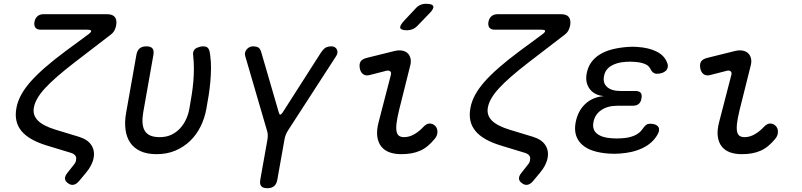

<svg xmlns="http://www.w3.org/2000/svg" viewBox="-20 -805 4240 1015"><path d="M563 -620 373 -474Q269 -394 218 -338.5Q167 -283 159 -236Q152 -196 180.5 -167.5Q209 -139 275 -119L397 -82Q443 -68 462.5 -38.5Q482 -9 475 29Q472 48 461.5 68.5Q451 89 434 109L399 151Q385 168 370 171.5Q355 175 340 164Q324 153 323.5 139Q323 125 337 108L367 70Q374 62 378 54.5Q382 47 382 40Q385 27 378 17.5Q371 8 355 3L230 -35Q133 -64 93 -113Q53 -162 67 -235Q79 -302 141 -372.5Q203 -443 327 -535L445 -622Q463 -635 462 -641.5Q461 -648 441 -648H196Q176 -648 167.5 -658.5Q159 -669 162 -689Q166 -709 178.5 -719.5Q191 -730 211 -730H545Q575 -730 587 -715Q599 -700 594 -670Q591 -655 584 -642.5Q577 -630 563 -620Z M701 -515Q705 -538 718 -549Q731 -560 754 -560Q777 -560 786 -549Q795 -538 791 -515L737 -210Q732 -180 733.5 -156Q735 -132 744.5 -115Q754 -98 773.5 -89Q793 -80 824 -80Q859 -80 885.5 -92.5Q912 -105 931.5 -126Q951 -147 963.5 -174Q976 -201 981 -230Q988 -269 993.5 -304Q999 -339 1002 -373.5Q1005 -408 1005 -442.5Q1005 -477 1001 -515Q1001 -518 1000.5 -521Q1000 -524 1001 -527Q1004 -545 1021.5 -552.5Q1039 -560 1054 -560Q1066 -560 1072.5 -556.5Q1079 -553 1082.5 -547Q1086 -541 1088 -533Q1090 -525 1091 -515Q1096 -478 1095.5 -443Q1095 -408 1092 -373.5Q1089 -339 1083.5 -303.5Q1078 -268 1071 -230Q1062 -180 1040.5 -136.5Q1019 -93 985.5 -60.5Q952 -28 907.5 -9Q863 10 808 10Q757 10 722.5 -6Q688 -22 668.5 -50.5Q649 -79 643.5 -120Q638 -161 647 -210Z M1393 190Q1370 190 1361 179Q1352 168 1356 145L1394 -68Q1396 -81 1395.5 -93Q1395 -105 1391 -116L1276 -510Q1273 -520 1276 -529Q1279 -538 1285 -545Q1291 -552 1299.5 -556Q1308 -560 1316 -560Q1335 -560 1345.5 -554Q1356 -548 1362 -526L1454 -210Q1457 -199 1461.5 -199Q1466 -199 1474 -210L1676 -526Q1691 -548 1703 -554Q1715 -560 1734 -560Q1742 -560 1749 -556Q1756 -552 1760 -545Q1764 -538 1764 -529Q1764 -520 1758 -510L1503 -116Q1496 -105 1491 -93Q1486 -81 1484 -68L1446 145Q1442 168 1429 179Q1416 190 1393 190Z M1933 -408Q1913 -403 1899.5 -413Q1886 -423 1882 -444Q1878 -467 1886.5 -480Q1895 -493 1919 -499L2064 -535Q2088 -541 2106 -537.5Q2124 -534 2135 -523.5Q2146 -513 2150 -496.5Q2154 -480 2149 -460L2090 -224Q2079 -179 2076 -151Q2073 -123 2077 -107.5Q2081 -92 2091 -86Q2101 -80 2116 -80Q2144 -80 2170.5 -95.5Q2197 -111 2218 -134Q2235 -152 2251 -152Q2267 -152 2279 -141Q2292 -130 2292.5 -109.5Q2293 -89 2279 -72Q2261 -50 2242 -34Q2223 -18 2201.5 -8.5Q2180 1 2155.5 5.5Q2131 10 2101 10Q2067 10 2040 0.5Q2013 -9 1996 -30Q1979 -51 1974.5 -83.5Q1970 -116 1982 -161L2046 -408Q2050 -422 2042.5 -428Q2035 -434 2023 -431ZM2188 -670Q2176 -657 2162 -651Q2148 -645 2132 -645Q2100 -645 2096 -657Q2092 -669 2116 -695L2175 -758Q2187 -772 2201 -778.5Q2215 -785 2232 -785Q2266 -785 2270.5 -772Q2275 -759 2249 -733Z M2963 -620 2773 -474Q2669 -394 2618 -338.5Q2567 -283 2559 -236Q2552 -196 2580.5 -167.5Q2609 -139 2675 -119L2797 -82Q2843 -68 2862.5 -38.5Q2882 -9 2875 29Q2872 48 2861.5 68.5Q2851 89 2834 109L2799 151Q2785 168 2770 171.5Q2755 175 2740 164Q2724 153 2723.5 139Q2723 125 2737 108L2767 70Q2774 62 2778 54.5Q2782 47 2782 40Q2785 27 2778 17.5Q2771 8 2755 3L2630 -35Q2533 -64 2493 -113Q2453 -162 2467 -235Q2479 -302 2541 -372.5Q2603 -443 2727 -535L2845 -622Q2863 -635 2862 -641.5Q2861 -648 2841 -648H2596Q2576 -648 2567.5 -658.5Q2559 -669 2562 -689Q2566 -709 2578.5 -719.5Q2591 -730 2611 -730H2945Q2975 -730 2987 -715Q2999 -700 2994 -670Q2991 -655 2984 -642.5Q2977 -630 2963 -620Z M3507 -473Q3512 -461 3510 -450Q3508 -439 3500.5 -431.5Q3493 -424 3480.5 -419.5Q3468 -415 3452 -415Q3447 -415 3442.5 -416.5Q3438 -418 3433.5 -421Q3429 -424 3425 -429.5Q3421 -435 3417 -443Q3409 -459 3387.5 -467.5Q3366 -476 3334 -478Q3322 -479 3310.5 -479Q3299 -479 3287 -478Q3240 -475 3209.5 -456Q3179 -437 3173 -402Q3166 -366 3189.5 -345Q3213 -324 3261 -324H3339Q3359 -324 3367 -314.5Q3375 -305 3371 -285Q3368 -265 3356.5 -255.5Q3345 -246 3325 -246H3244Q3192 -246 3158 -222.5Q3124 -199 3117 -158Q3110 -119 3136.5 -98Q3163 -77 3214 -74Q3227 -73 3240.5 -73Q3254 -73 3267 -74Q3305 -76 3333 -88Q3361 -100 3376 -122Q3381 -130 3386 -135.5Q3391 -141 3395.5 -144.5Q3400 -148 3405.5 -149.5Q3411 -151 3417 -151Q3433 -151 3444 -146.5Q3455 -142 3460 -134.5Q3465 -127 3464 -116Q3463 -105 3455 -92Q3429 -47 3376.5 -22Q3324 3 3253 7Q3240 8 3226.5 8Q3213 8 3200 7Q3153 4 3117 -7.5Q3081 -19 3057.5 -40Q3034 -61 3025 -90.5Q3016 -120 3023 -157Q3034 -217 3073 -254.5Q3112 -292 3173 -297Q3123 -301 3098 -334Q3073 -367 3081 -414Q3087 -449 3105 -474.5Q3123 -500 3151.5 -517.5Q3180 -535 3218 -544.5Q3256 -554 3301 -557Q3313 -558 3324.5 -558Q3336 -558 3348 -557Q3411 -553 3452 -532Q3493 -511 3507 -473Z M3733 -408Q3713 -403 3699.5 -413Q3686 -423 3682 -444Q3678 -467 3686.5 -480Q3695 -493 3719 -499L3864 -535Q3888 -541 3906 -537.5Q3924 -534 3935 -523.5Q3946 -513 3950 -496.5Q3954 -480 3949 -460L3890 -224Q3879 -179 3876 -151Q3873 -123 3877 -107.5Q3881 -92 3891 -86Q3901 -80 3916 -80Q3944 -80 3970.5 -95.5Q3997 -111 4018 -134Q4035 -152 4051 -152Q4067 -152 4079 -141Q4092 -130 4092.5 -109.5Q4093 -89 4079 -72Q4061 -50 4042 -34Q4023 -18 4001.5 -8.5Q3980 1 3955.5 5.5Q3931 10 3901 10Q3867 10 3840 0.5Q3813 -9 3796 -30Q3779 -51 3774.5 -83.5Q3770 -116 3782 -161L3846 -408Q3850 -422 3842.5 -428Q3835 -434 3823 -431Z"/></svg>

Font: Maple Mono Normal NL
Style: Italic
Weight: 400
Italic angle: -10°
Monospace: yes
Designer: subframe7536
Version: Version 7.000